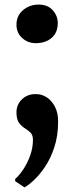

<svg xmlns="http://www.w3.org/2000/svg" viewBox="-20 -556 317 816"><path d="M131.5 -372.5Q98.5 -372.5 74.2 -394.5Q50 -416.5 50 -451Q50 -489 77.8 -512.8Q105.5 -536.5 144 -536.5Q183 -536.5 204.2 -512.5Q225.5 -488.5 225.5 -458Q225.5 -417.5 199.5 -395Q173.5 -372.5 131.5 -372.5ZM83.5 240 44.5 214V204.5Q62 189.5 79.2 163.5Q96.5 137.5 108.2 105Q120 72.5 120 38.5Q120 17.5 109.2 7.2Q98.5 -3 85 -11.2Q71.5 -19.5 60.8 -34Q50 -48.5 50 -78.5Q50 -111.5 73.2 -133.8Q96.5 -156 129.5 -156H135Q157 -156 178 -142.8Q199 -129.5 213 -103.5Q227 -77.5 227 -40Q227 21 211 69.5Q195 118 171.2 153Q147.5 188 123.8 210Q100 232 84.5 240Z"/></svg>

Font: Merriweather 48pt ExtraBold
Style: Regular
Weight: 800
Version: Version 2.100